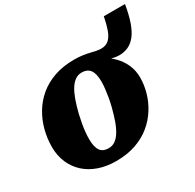

<svg xmlns="http://www.w3.org/2000/svg" viewBox="-188 -1089 1332 1312"><g transform="rotate(-30 477.5 -433.0)"><path d="M464 -626Q436 -626 413 -610.5Q390 -595 371 -565Q352 -535 336.5 -492Q321 -449 307 -393Q299 -358 293 -325.5Q287 -293 284 -263Q281 -233 281 -206Q281 -174 286.5 -150.5Q292 -127 303 -112.5Q314 -98 330 -91.5Q346 -85 367 -85Q396 -85 418.5 -100.5Q441 -116 460 -146Q479 -176 494.5 -219Q510 -262 524 -317Q533 -352 538.5 -385Q544 -418 547.5 -448Q551 -478 551 -504Q551 -537 545.5 -560Q540 -583 529 -597.5Q518 -612 501.5 -619Q485 -626 464 -626ZM682 -577 626 -646Q677 -621 715 -583Q753 -545 773.5 -498Q794 -451 794 -397Q794 -340 777.5 -281Q761 -222 727.5 -168.5Q694 -115 643.5 -73Q593 -31 524 -7Q455 17 368 17Q293 17 231.5 -4.5Q170 -26 126 -66Q82 -106 58 -162Q34 -218 34 -286Q34 -352 50.5 -416Q67 -480 100.5 -536.5Q134 -593 185 -636Q236 -679 305.5 -703.5Q375 -728 464 -728Q498 -728 527.5 -724Q557 -720 581 -714Q605 -708 625.5 -704Q646 -700 663 -700Q701 -700 724.5 -722Q748 -744 762.5 -785Q777 -826 788 -883H955Q942 -805 923 -750.5Q904 -696 878 -662.5Q852 -629 819 -614Q786 -599 747 -599Q724 -599 702 -604.5Q680 -610 659.5 -619.5Q639 -629 618 -642L694 -621Z"/></g></svg>

Font: Roboto Serif Black
Style: Italic
Weight: 900
Italic angle: -10°
Version: Version 1.008